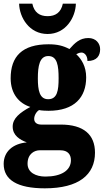

<svg xmlns="http://www.w3.org/2000/svg" viewBox="-33 -791 565 1045"><path d="M226 -606C325 -606 378 -696 380 -771H309C299 -723 269 -703 226 -703C183 -703 153 -723 143 -771H71C73 -696 126 -606 226 -606ZM211 234C396 234 484 160 484 40C484 -58 423 -113 297 -113H191C171 -113 153 -122 153 -144C153 -165 168 -186 180 -192C191 -189 219 -188 231 -188C373 -188 436 -262 436 -370C436 -429 411 -469 382 -496C389 -499 398 -505 411 -505C423 -505 443 -493 443 -459C495 -459 512 -489 512 -523C512 -555 489 -584 448 -584C401 -584 374 -557 345 -524C311 -542 279 -550 231 -550C88 -550 25 -484 25 -365C25 -279 72 -228 132 -209C75 -178 36 -147 36 -102C36 -53 76 -30 113 -16C36 -9 -13 35 -13 101C-13 188 61 234 211 234ZM229 -251C182 -251 173 -300 173 -364C173 -431 182 -486 230 -486C279 -486 286 -433 286 -365C286 -299 279 -251 229 -251ZM214 170C162 170 117 148 117 100C117 44 157 27 182 27H296C336 27 353 50 353 81C353 137 300 170 214 170Z"/></svg>

Font: Noto Serif Myanmar Condensed Black
Style: Regular
Weight: 900
Width: 3
Designer: Ben Mitchell and the Monotype Design Team
Foundry: Monotype Imaging Inc.
Version: Version 2.106